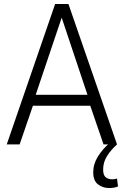

<svg xmlns="http://www.w3.org/2000/svg" viewBox="-20 -728 624 968"><path d="M14 0 258 -708H325L570 0H502L435 -195H146L79 0ZM160 -250H421L291 -639ZM530 220Q498 220 474 201.5Q450 183 450 140Q450 99 474 60.5Q498 22 536 -10L570 0Q539 28 519.5 59Q500 90 500 127Q500 156 513.5 166Q527 176 545 176Q560 176 570 172L575 212Q557 220 530 220Z"/></svg>

Font: Georama Light
Style: Regular
Weight: 300
Designer: Jean-Baptiste Levee
Foundry: Production Type
Version: Version 1.000